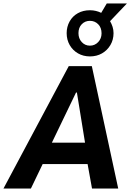

<svg xmlns="http://www.w3.org/2000/svg" viewBox="-54 -1086 751 1106"><path d="M-34 0 342 -705H475L627 0H476L439 -205L489 -141H144L224 -208L124 0ZM384 -553 225 -223 211 -264H461L442 -226L389 -553ZM464 -761Q426 -761 395.5 -778.5Q365 -796 347.5 -826.5Q330 -857 330 -895Q330 -932 347 -962.5Q364 -993 394.5 -1010Q425 -1027 464 -1027Q482 -1027 498.5 -1023Q515 -1019 529 -1012L561 -1066H677L580 -964Q589 -949 594.5 -931.5Q600 -914 600 -895Q600 -857 582 -826.5Q564 -796 533.5 -778.5Q503 -761 464 -761ZM464 -823Q492 -823 511.5 -843.5Q531 -864 531 -894Q531 -927 511.5 -946.5Q492 -966 464 -966Q436 -966 417 -946.5Q398 -927 398 -895Q398 -864 417 -843.5Q436 -823 464 -823Z"/></svg>

Font: Nunito Sans 7pt Condensed ExtraBold
Style: Italic
Weight: 800
Width: 3
Italic angle: -9°
Designer: Vernon Adams
Foundry: Vernon Adams
Version: Version 3.101;gftools[0.9.27]